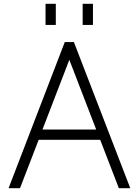

<svg xmlns="http://www.w3.org/2000/svg" viewBox="-20 -988 729 1008"><path d="M25 0ZM506 -254H183L85 0H25L320 -767H368L664 0H604ZM485 -308 344 -674 203 -308ZM414 -968H468V-857H414ZM219 -968H273V-857H219Z"/></svg>

Font: Biryani ExtraLight
Style: Regular
Weight: 275
Designer: Dan Reynolds and Mathieu Reguer
Foundry: Dan Reynolds and Mathieu Reguer
Version: Version 1.004; ttfautohint (v1.1) -l 5 -r 5 -G 72 -x 0 -D la